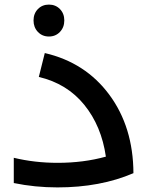

<svg xmlns="http://www.w3.org/2000/svg" viewBox="-20 -816 651 836"><path d="M241 -677Q222 -657 193 -657Q164 -657 145 -677Q126 -697 126 -727Q126 -757 145 -776.5Q164 -796 193 -796Q222 -796 241 -776.5Q260 -757 260 -727Q260 -697 241 -677ZM175 -585Q352 -544 456 -403.5Q560 -263 561 -62Q417 0 230 0Q132 0 40 -19V-129Q131 -107 231 -107Q344 -107 441 -134Q422 -267 347 -359.5Q272 -452 149 -481Z"/></svg>

Font: Montserrat-Arabic
Style: Regular
Weight: 400
Designer: Mohamed Gaber
Foundry: Kief Type Foundry
Version: Version 5.008;PS 005.008;hotconv 1.0.88;makeotf.lib2.5.64775